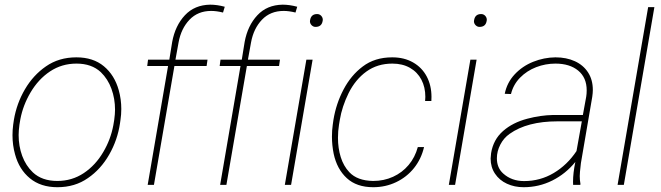

<svg xmlns="http://www.w3.org/2000/svg" viewBox="-20 -780 2789 810"><path d="M38.6 -274.4Q50.3 -343.8 85.2 -403.3Q120.1 -462.9 173.8 -500Q228.5 -538.1 302.2 -538.1Q373 -538.1 418.2 -500.5Q463.4 -462.9 481 -399.4Q491.7 -361.3 491.7 -320.3Q491.7 -296.4 488.3 -274.4L486.3 -260.3Q476.1 -189.9 440.7 -127.9Q405.3 -65.9 351.1 -28.8Q296.4 9.8 222.2 9.8Q151.9 9.8 106.2 -27.8Q60.5 -65.4 43.5 -128.9Q32.7 -167.5 32.7 -209.5Q32.7 -231.4 35.6 -253.9ZM62 -253.9Q58.6 -228.5 58.6 -210Q58.6 -163.6 73.7 -122.3Q88.9 -81.1 118.7 -52.7Q157.2 -16.6 221.7 -16.6Q283.7 -16.6 333.5 -49.8Q383.3 -83 416 -139.2Q446.8 -191.4 458 -251L461.9 -274.4Q465.3 -299.3 465.3 -317.4Q465.3 -363.8 450.2 -405.3Q435.1 -446.8 405.3 -475.6Q366.7 -511.7 302.7 -511.7Q240.7 -511.7 191.2 -478.8Q141.6 -445.8 108.4 -389.2Q77.1 -335.9 65.9 -277.3Z M851.6 -501.5H715.8L629.4 0H603L689 -501.5H601.1L604.5 -528.3H694.3L706.5 -603.5Q719.2 -671.9 760 -715.6Q800.8 -759.3 866.7 -760.3Q896 -760.3 928.2 -751.5L920.9 -727.1Q893.6 -733.9 871.1 -733.9Q814.9 -733.9 779.5 -696.8Q744.1 -659.7 733.4 -601.1L720.2 -528.3H855.5Z M1157.2 -501.5H1021.5L935.1 0H908.7L994.6 -501.5H906.7L910.2 -528.3H1000L1012.2 -603.5Q1024.9 -671.9 1065.7 -715.6Q1106.4 -759.3 1172.4 -760.3Q1201.7 -760.3 1233.9 -751.5L1226.6 -727.1Q1199.2 -733.9 1176.8 -733.9Q1120.6 -733.9 1085.2 -696.8Q1049.8 -659.7 1039.1 -601.1L1025.9 -528.3H1161.1Z M1317.9 -720.7Q1328.1 -720.7 1335 -713.4Q1341.8 -706.1 1341.8 -696.3L1341.3 -692.4Q1337.4 -666.5 1311 -666.5Q1301.8 -666.5 1294.7 -673.6Q1287.6 -680.7 1287.6 -690.4L1288.1 -694.3Q1292 -720.7 1317.9 -720.7ZM1298.8 -528.3 1208 0H1181.6L1272.5 -528.3Z M1742.7 -159.7H1769Q1757.3 -109.4 1726.6 -71Q1695.8 -32.7 1651.1 -11.5Q1606.4 9.8 1554.7 9.8Q1484.4 9.8 1442.9 -28.6Q1401.4 -66.9 1387.7 -131.3Q1380.4 -167.5 1380.4 -203.6Q1380.4 -230.5 1383.8 -253.9L1386.7 -274.4Q1397.9 -342.8 1429.4 -402.6Q1460.9 -462.4 1510.3 -499.5Q1561 -538.1 1634.8 -538.1Q1685.1 -538.1 1722.7 -516.6Q1760.3 -495.1 1780.3 -457.3Q1800.3 -419.4 1800.3 -371.1Q1800.3 -359.9 1799.8 -354H1773.4Q1774.4 -365.7 1774.4 -371.1Q1774.4 -412.1 1757.8 -443.8Q1741.2 -475.6 1709.7 -493.7Q1678.2 -511.7 1635.3 -511.7Q1572.3 -511.7 1525.9 -478.3Q1479.5 -444.8 1450.7 -387.2Q1422.9 -330.6 1413.6 -274.4L1410.2 -253.9Q1405.8 -227.1 1405.8 -198.7Q1405.8 -154.8 1417.5 -117.2Q1429.2 -79.6 1453.6 -53.7Q1487.3 -17.6 1554.2 -16.6Q1599.6 -16.6 1638.2 -34.2Q1676.8 -51.8 1703.9 -84Q1731 -116.2 1742.7 -159.7Z M2009.8 -720.7Q2020 -720.7 2026.9 -713.4Q2033.7 -706.1 2033.7 -696.3L2033.2 -692.4Q2029.3 -666.5 2002.9 -666.5Q1993.7 -666.5 1986.6 -673.6Q1979.5 -680.7 1979.5 -690.4L1980 -694.3Q1983.9 -720.7 2009.8 -720.7ZM1990.7 -528.3 1899.9 0H1873.5L1964.4 -528.3Z M2397.9 0 2397.5 -13.2Q2397.5 -50.3 2407.2 -96.7Q2366.2 -46.4 2309.8 -18.3Q2253.4 9.8 2189 9.8Q2150.4 9.8 2118.7 -4.9Q2086.9 -19.5 2068.4 -47.1Q2049.8 -74.7 2049.8 -111.3Q2049.8 -118.2 2051.8 -133.8Q2061 -190.9 2102.1 -227.1Q2143.1 -263.2 2205.1 -279.3Q2260.3 -293.9 2313.5 -294.9H2439L2453.1 -372.1Q2455.1 -384.3 2455.1 -398.9Q2455.1 -452.6 2419.2 -482.2Q2383.3 -511.7 2323.2 -511.7Q2281.2 -511.7 2241.9 -496.6Q2202.6 -481.4 2174.1 -452.4Q2145.5 -423.3 2135.7 -383.3L2109.4 -384.3Q2118.7 -431.2 2151.1 -466.1Q2183.6 -501 2229.2 -519.3Q2274.9 -537.6 2323.2 -538.1Q2369.6 -538.1 2405.3 -521.7Q2440.9 -505.4 2460.9 -474.4Q2481 -443.4 2481 -400.4Q2481 -388.2 2478.5 -371.1L2430.7 -91.8L2426.8 -55.7Q2425.8 -43 2425.8 -37.1Q2425.8 -20.5 2428.7 -4.4L2428.2 0ZM2412.1 -142.6 2434.6 -268.1H2332Q2204.1 -268.1 2129.9 -215.3Q2105 -197.8 2090.6 -169.7Q2076.2 -141.6 2076.2 -112.3Q2076.2 -71.8 2103 -47.9Q2138.2 -16.1 2190.9 -16.1Q2258.8 -16.1 2315.9 -50Q2373 -84 2412.1 -142.6Z M2740.7 -750 2611.8 0H2585.4L2714.4 -750Z"/></svg>

Font: Mardoto Thin
Style: Italic
Weight: 250
Italic angle: -12°
Designer: Christian Robertson, Vahan Hovhannisyan
Foundry: Google
Version: Version 1.000